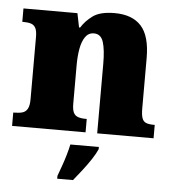

<svg xmlns="http://www.w3.org/2000/svg" viewBox="-54 -601 791 872"><g transform="rotate(5 341.5 -165.0)"><path d="M14 0V-61H18Q41 -61 56 -65.5Q71 -70 79 -84.5Q87 -99 87 -128V-412Q87 -439 80 -452.5Q73 -466 59 -470.5Q45 -475 23 -475H19V-536H265L278 -472H283Q302 -503 335 -527Q368 -551 434 -551Q514 -551 555 -506Q596 -461 596 -360V-131Q596 -101 601.5 -86Q607 -71 620 -66Q633 -61 655 -61H659V0H402V-317Q402 -381 391 -416Q380 -451 348 -451Q323 -451 308.5 -430Q294 -409 288 -375Q282 -341 282 -301V-125Q282 -98 288.5 -84.5Q295 -71 309 -66Q323 -61 345 -61H349V0ZM239 208Q246 189 255.5 162.5Q265 136 273 108.5Q281 81 285 61H415V71Q406 92 388.5 118.5Q371 145 350 172Q329 199 311 221H239Z"/></g></svg>

Font: Noto Rashi Hebrew Black
Style: Regular
Weight: 900
Version: Version 1.006